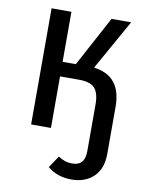

<svg xmlns="http://www.w3.org/2000/svg" viewBox="-84 -587 655 858"><g transform="rotate(10 244.0 -158.0)"><path d="M438 -143V71Q438 138 400 174.5Q362 211 300 211Q235 211 191 174L227 120Q243 130 257.5 135Q272 140 292 140Q348 140 348 74V-137Q348 -189 328 -211.5Q308 -234 257 -234H170V0H80V-527H170V-300H230L352 -527H441L313 -299Q376 -291 407 -252Q438 -213 438 -143Z"/></g></svg>

Font: Fira Sans Condensed
Style: Regular
Weight: 400
Width: 3
Designer: bBox Type GmbH & Carrois Corporate GbR & Edenspiekermann AG
Foundry: bBox Type GmbH & Carrois Corporate GbR & Edenspiekermann AG
Version: Version 4.301